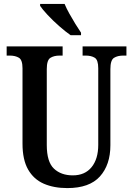

<svg xmlns="http://www.w3.org/2000/svg" viewBox="-20 -951 679 981"><path d="M324 10Q255 10 203.5 -12.5Q152 -35 123.5 -85Q95 -135 95 -217V-602Q95 -645 76.5 -656Q58 -667 30 -667H14V-714H300V-667H284Q256 -667 237.5 -655.5Q219 -644 219 -598V-210Q219 -124 255.5 -89.5Q292 -55 352 -55Q414 -55 448 -97Q482 -139 482 -211V-602Q482 -645 464 -656Q446 -667 418 -667H402V-714H626V-667H609Q581 -667 562.5 -655.5Q544 -644 544 -598V-209Q544 -109 490.5 -49.5Q437 10 324 10ZM341 -771Q315 -789 282.5 -817.5Q250 -846 223 -875Q196 -904 185 -921V-931H310Q319 -909 334 -882Q349 -855 365 -829Q381 -803 394 -784V-771Z"/></svg>

Font: Noto Serif Lao Condensed SemiBold
Style: Regular
Weight: 600
Width: 3
Designer: Monotype Design Team
Foundry: Monotype Imaging Inc.
Version: Version 2.003; ttfautohint (v1.8.4.7-5d5b)